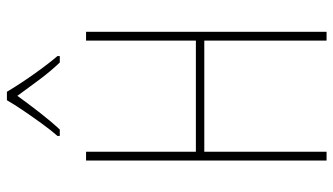

<svg xmlns="http://www.w3.org/2000/svg" viewBox="-230 -760 989 570"><g transform="rotate(-90 265.0 -474.5)"><path d="M74 0V-714H100V-388H430V-714H456V0H430V-363H100V0ZM147 -799Q163 -817 183 -844.5Q203 -872 222 -900Q241 -928 253 -949H278Q291 -927 310 -898.5Q329 -870 349.5 -842.5Q370 -815 384 -799V-792H365Q339 -819 313 -854Q287 -889 266 -918Q246 -890 218.5 -854.5Q191 -819 166 -792H147Z"/></g></svg>

Font: Noto Sans Mono Condensed Thin
Style: Regular
Weight: 100
Width: 3
Designer: Monotype Design Team
Foundry: Monotype Imaging Inc.
Version: Version 2.014; ttfautohint (v1.8.4.7-5d5b)